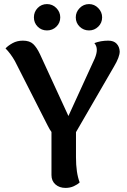

<svg xmlns="http://www.w3.org/2000/svg" viewBox="-20 -906 624 940"><path d="M352 -259V-136Q352 -60 370 -13Q360 -3 341.5 5.5Q323 14 301 14Q271 14 251.5 -3Q232 -20 232 -49V-260Q224 -270 213 -292L53 -607Q32 -644 7 -669Q20 -683 42 -695Q64 -707 92 -707Q125 -707 142.5 -690.5Q160 -674 176 -640L315 -338L444 -620Q454 -644 454 -662Q454 -681 442 -695Q473 -707 510 -707Q537 -707 551 -692Q565 -677 566 -654Q566 -627 538 -580ZM146 -821Q146 -848 164.5 -867Q183 -886 210 -886Q237 -886 256 -866.5Q275 -847 275 -821Q275 -794 256 -775.5Q237 -757 210 -757Q183 -757 164.5 -775.5Q146 -794 146 -821ZM351 -821Q351 -847 370 -866.5Q389 -886 416 -886Q442 -886 461 -866.5Q480 -847 480 -821Q480 -794 461 -775.5Q442 -757 416 -757Q389 -757 370 -775.5Q351 -794 351 -821Z"/></svg>

Font: Arima Madurai ExtraBold
Style: Regular
Weight: 800
Designer: Joana Correia and Natanael Gama
Foundry: NDISCOVER
Version: Version 1.020